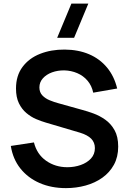

<svg xmlns="http://www.w3.org/2000/svg" viewBox="-20 -1002 698 1038"><path d="M380.5 -797.5H289L366 -982.5H457.5ZM336.5 15Q257.5 15 194.2 -12.5Q131 -40 90.2 -91.2Q49.5 -142.5 38.5 -213L163.5 -232Q179.5 -168 229.2 -133Q279 -98 344 -98Q382.5 -98 416.5 -110Q450.5 -122 471.8 -145Q493 -168 493 -201.5Q493 -216.5 488 -229.2Q483 -242 473.2 -252Q463.5 -262 448.2 -270.2Q433 -278.5 413 -284.5L227 -339.5Q203 -346.5 175.2 -358.2Q147.5 -370 122.8 -390.8Q98 -411.5 82.2 -443.8Q66.5 -476 66.5 -523.5Q66.5 -593 101.8 -640.2Q137 -687.5 196.8 -711Q256.5 -734.5 329.5 -734Q403.5 -733.5 461.5 -708.8Q519.5 -684 558.5 -637Q597.5 -590 613.5 -523.5L484 -501Q476 -539 453.2 -565.8Q430.5 -592.5 397.8 -606.5Q365 -620.5 328 -621.5Q292 -622 261.2 -610.8Q230.5 -599.5 211.8 -578.5Q193 -557.5 193 -529.5Q193 -503 209 -486.2Q225 -469.5 248.8 -459.8Q272.5 -450 297 -443.5L426 -407.5Q452.5 -400.5 485.5 -388.5Q518.5 -376.5 549 -355Q579.5 -333.5 599.2 -298.5Q619 -263.5 619 -209.5Q619 -153.5 595.8 -111.2Q572.5 -69 533 -41Q493.5 -13 442.8 1Q392 15 336.5 15Z"/></svg>

Font: Manrope ExtraLight
Style: Bold
Weight: 700
Version: Version 4.504